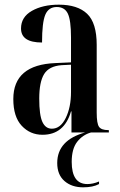

<svg xmlns="http://www.w3.org/2000/svg" viewBox="-20 -567 514 822"><path d="M162 10Q255 10 284 -90H286V0H446V-10H443Q414 -10 404 -24Q394 -38 394 -85V-375Q394 -469 353 -508Q312 -547 232 -547Q163 -547 116.5 -520.5Q70 -494 70 -445Q70 -385 160 -385Q160 -471 174 -504Q188 -537 223 -537Q257 -537 270.5 -508.5Q284 -480 284 -406V-300L218 -297Q37 -290 37 -143Q37 -67 73 -28.5Q109 10 162 10ZM202 -16Q175 -16 161.5 -45Q148 -74 148 -145Q148 -216 169 -250Q190 -284 244 -288L284 -290V-173Q284 -108 261.5 -62Q239 -16 202 -16ZM336 235Q378 235 404 221V210Q378 221 354 221Q287 221 287 126Q287 70 310.5 40Q334 10 370 0H345Q225 33 225 131Q225 181 256 208Q287 235 336 235Z"/></svg>

Font: Noto Serif Display Condensed Semi
Style: Regular
Weight: 600
Width: 3
Designer: Monotype Design Team
Foundry: Monotype Imaging Inc.
Version: Version 1.900